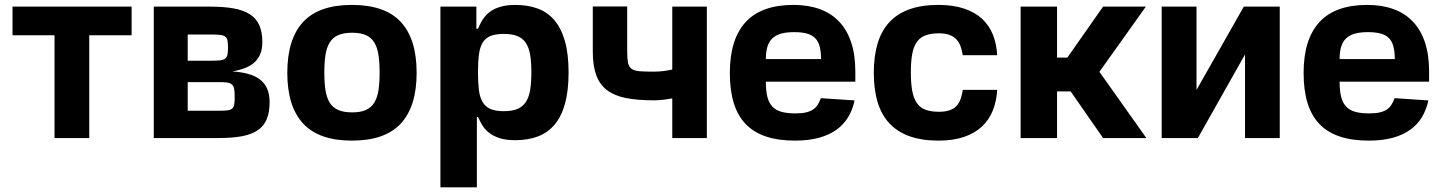

<svg xmlns="http://www.w3.org/2000/svg" viewBox="-20 -573 5991 797"><path d="M32 -426.5V-545.5H526.3V-426.5H350.5V0H206.3V-426.5Z M618.3 -545.5H850.9Q908 -545.5 949.2 -538.2Q990.4 -530.9 1017 -513.8Q1043.7 -496.8 1056.3 -468.6Q1068.9 -440.3 1068.9 -398.1Q1068.9 -369.3 1060.4 -348.7Q1051.8 -328.1 1035.9 -313.7Q1019.9 -299.4 996.8 -290.5Q973.7 -281.6 944.2 -276.6Q981.2 -274.1 1009.9 -266.3Q1038.7 -258.5 1058.4 -243.6Q1078.1 -228.7 1088.6 -205.6Q1099.1 -182.5 1099.1 -148.8Q1099.1 -107.2 1087.5 -78.8Q1076 -50.4 1050.6 -32.8Q1025.2 -15.3 984.9 -7.6Q944.6 0 886.7 0H618.3ZM759.2 -232.2V-113.3H886.7Q909.1 -113.3 922.4 -114.7Q935.7 -116.1 942.8 -121.6Q949.9 -127.1 952.1 -138.5Q954.2 -149.9 954.2 -169.7Q954.2 -191.1 952.1 -203.5Q949.9 -215.9 942.8 -222.3Q935.7 -228.7 922.4 -230.5Q909.1 -232.2 886.7 -232.2ZM759.2 -429.7V-321H854Q877.5 -321 891.9 -322.3Q906.2 -323.5 913.9 -329Q921.5 -334.5 924 -345.5Q926.5 -356.5 926.5 -376.1Q926.5 -395.2 924 -406.1Q921.5 -416.9 913.5 -422.1Q905.5 -427.2 890.6 -428.4Q875.7 -429.7 850.9 -429.7Z M1172.6 -270.6Q1172.6 -410.9 1238.1 -481.7Q1303.6 -552.6 1441.1 -552.6Q1578.5 -552.6 1644 -481.7Q1709.5 -410.9 1709.5 -270.6Q1709.5 -131.4 1644 -60.4Q1578.5 10.7 1441.1 10.7Q1303.6 10.7 1238.1 -60.4Q1172.6 -131.4 1172.6 -270.6ZM1326.3 -271.7Q1326.3 -229.4 1331.1 -198.3Q1335.9 -167.3 1348.7 -146.8Q1361.5 -126.4 1384.1 -116.5Q1406.6 -106.5 1441.8 -106.5Q1476.6 -106.5 1498.8 -116.5Q1521 -126.4 1533.6 -146.8Q1546.2 -167.3 1551 -198.3Q1555.8 -229.4 1555.8 -271.7Q1555.8 -313.9 1551 -345.2Q1546.2 -376.4 1533.6 -396.8Q1521 -417.3 1498.8 -427.2Q1476.6 -437.1 1441.8 -437.1Q1406.6 -437.1 1384.1 -427.2Q1361.5 -417.3 1348.7 -396.8Q1335.9 -376.4 1331.1 -345.2Q1326.3 -313.9 1326.3 -271.7Z M1808.2 204.5V-545.5H1957.4V-453.8H1964.1Q1969.1 -464.8 1975 -476.6Q1980.8 -488.3 1989 -499.3Q1997.2 -510.3 2008.3 -519.9Q2019.5 -529.5 2035.2 -536.8Q2050.8 -544 2071.4 -548.3Q2092 -552.6 2119.3 -552.6Q2170.8 -552.6 2211.8 -537.6Q2252.8 -522.7 2281.2 -489.3Q2309.7 -456 2324.9 -402.5Q2340.2 -349.1 2340.2 -272Q2340.2 -197.1 2325.6 -143.6Q2311.1 -90.2 2282.8 -56.5Q2254.6 -22.7 2213.4 -6.9Q2172.2 8.9 2119 8.9Q2079.2 8.9 2053.1 0.2Q2027 -8.5 2009.8 -22.2Q1992.5 -35.9 1982.2 -53.1Q1971.9 -70.3 1964.1 -87.4H1959.5V204.5ZM1964.1 -272.7Q1964.1 -229.8 1968 -199Q1971.9 -168.3 1983.5 -149Q1995 -129.6 2016 -120.6Q2036.9 -111.5 2071 -111.5Q2105.5 -111.5 2127.7 -120.7Q2149.9 -130 2162.8 -149.7Q2175.8 -169.4 2180.8 -199.9Q2185.7 -230.5 2185.7 -272.7Q2185.7 -315 2180.8 -345Q2175.8 -375 2163 -394.5Q2150.2 -414.1 2128 -423.1Q2105.8 -432.2 2071 -432.2Q2036.9 -432.2 2015.8 -423.5Q1994.7 -414.8 1983.3 -395.6Q1971.9 -376.4 1968 -346.2Q1964.1 -316.1 1964.1 -272.7Z M2440.7 -546.2H2583.5V-360.1Q2583.5 -329.9 2586.8 -312.9Q2590.2 -295.8 2601.6 -287.5Q2612.9 -279.1 2634.8 -277.3Q2656.6 -275.6 2693.2 -275.6Q2732.6 -275.6 2770.6 -284.4V-545.5H2914.1V0H2770.6V-164.8Q2751.1 -160.9 2731.2 -158.7Q2711.3 -156.6 2693.2 -156.6Q2626.4 -156.6 2578.7 -166Q2530.9 -175.4 2500.2 -198.5Q2469.5 -221.6 2455.1 -260.8Q2440.7 -300.1 2440.7 -360.1Z M3009.6 -270.2Q3009.6 -409.8 3075.1 -481.2Q3140.6 -552.6 3274.1 -552.6Q3334.9 -552.6 3382.5 -535.3Q3430 -518.1 3463.1 -483.5Q3496.1 -448.9 3513.3 -397Q3530.5 -345.2 3530.5 -275.6V-234H3159.1V-233.7Q3159.1 -196.4 3165.3 -171.3Q3171.5 -146.3 3185.9 -130.9Q3200.3 -115.4 3223.9 -108.8Q3247.5 -102.3 3282.7 -102.3Q3308.2 -102.3 3325.6 -106.4Q3343 -110.4 3354.9 -118.4Q3366.8 -126.4 3374.3 -138.1Q3381.7 -149.9 3387.4 -165.5L3527.3 -156.2Q3519.5 -118.3 3501.2 -87.5Q3483 -56.8 3452.9 -35Q3422.9 -13.1 3380.1 -1.2Q3337.4 10.7 3280.2 10.7Q3210.6 10.7 3159.6 -6.4Q3108.7 -23.4 3075.3 -58.2Q3041.9 -93 3025.7 -146Q3009.6 -198.9 3009.6 -270.2ZM3159.1 -327.8H3388.1Q3388.1 -358.7 3382.5 -380.1Q3376.8 -401.6 3363.6 -414.8Q3350.5 -427.9 3329.2 -433.8Q3307.9 -439.6 3276.6 -439.6Q3244.7 -439.6 3222.5 -433.4Q3200.3 -427.2 3186.1 -413.7Q3171.9 -400.2 3165.5 -378.9Q3159.1 -357.6 3159.1 -327.8Z M3607.2 -270.6Q3607.2 -339.8 3623 -392.6Q3638.8 -445.3 3671.7 -480.8Q3704.5 -516.3 3755.1 -534.4Q3805.8 -552.6 3875 -552.6Q3936.4 -552.6 3981.4 -537.6Q4026.3 -522.7 4056.1 -495.4Q4085.9 -468 4101.4 -429.5Q4116.8 -391 4119.3 -343.8H3976.6Q3973.4 -364 3967.3 -380.9Q3961.3 -397.7 3950.1 -409.6Q3938.9 -421.5 3921.3 -428.1Q3903.8 -434.7 3877.5 -434.7Q3844.5 -434.7 3822.1 -426.3Q3799.7 -418 3786 -399Q3772.4 -380 3766.7 -349.1Q3761 -318.2 3761 -272.7Q3761 -226.9 3766.7 -195.7Q3772.4 -164.4 3786 -145.1Q3799.7 -125.7 3822.1 -117.4Q3844.5 -109 3877.5 -109Q3903.8 -109 3921.2 -115.1Q3938.6 -121.1 3949.8 -132.6Q3960.9 -144.2 3967.2 -161.2Q3973.4 -178.3 3976.6 -199.9H4119.3Q4116.8 -153.1 4101.2 -114.2Q4085.6 -75.3 4055.9 -47.6Q4026.3 -19.9 3981.5 -4.6Q3936.8 10.7 3875.7 10.7Q3806.1 10.7 3755.5 -7.5Q3704.9 -25.6 3671.9 -61.1Q3638.8 -96.6 3623 -149.1Q3607.2 -201.7 3607.2 -270.6Z M4216.6 0V-545.5H4367.9V-333.8H4410.5L4558.9 -545.5H4736.5L4543.7 -274.9L4738.6 0H4558.9L4424.4 -193.5H4367.9V0Z M4802.2 0V-545.5H4946.7V-199.6L5143.1 -545.5H5292.3V0H5148.1V-346.9L4952.4 0Z M5391.3 -270.2Q5391.3 -409.8 5456.9 -481.2Q5522.4 -552.6 5655.9 -552.6Q5716.6 -552.6 5764.2 -535.3Q5811.8 -518.1 5844.8 -483.5Q5877.8 -448.9 5895.1 -397Q5912.3 -345.2 5912.3 -275.6V-234H5540.8V-233.7Q5540.8 -196.4 5547.1 -171.3Q5553.3 -146.3 5567.6 -130.9Q5582 -115.4 5605.6 -108.8Q5629.3 -102.3 5664.4 -102.3Q5690 -102.3 5707.4 -106.4Q5724.8 -110.4 5736.7 -118.4Q5748.6 -126.4 5756 -138.1Q5763.5 -149.9 5769.2 -165.5L5909.1 -156.2Q5901.3 -118.3 5883 -87.5Q5864.7 -56.8 5834.7 -35Q5804.7 -13.1 5761.9 -1.2Q5719.1 10.7 5661.9 10.7Q5592.3 10.7 5541.4 -6.4Q5490.4 -23.4 5457 -58.2Q5423.7 -93 5407.5 -146Q5391.3 -198.9 5391.3 -270.2ZM5540.8 -327.8H5769.9Q5769.9 -358.7 5764.2 -380.1Q5758.5 -401.6 5745.4 -414.8Q5732.2 -427.9 5710.9 -433.8Q5689.6 -439.6 5658.4 -439.6Q5626.4 -439.6 5604.2 -433.4Q5582 -427.2 5567.8 -413.7Q5553.6 -400.2 5547.2 -378.9Q5540.8 -357.6 5540.8 -327.8Z"/></svg>

Font: Cannonade
Style: Bold
Weight: 700
Designer: Rasmus Andersson
Foundry: rsms
Version: Version 3.012;git-f93a4a705